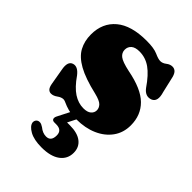

<svg xmlns="http://www.w3.org/2000/svg" viewBox="-204 -577 897 897"><g transform="rotate(45 244.0 -129.0)"><path d="M243.5 -46.5Q269.5 -46.5 282.2 -57.5Q295 -68.5 295 -84.5Q295 -100 283 -112.5Q271 -125 234 -134Q152 -153 106.5 -178.5Q61 -204 42.8 -238Q24.5 -272 24.5 -315.5Q24.5 -391.5 76.5 -435.2Q128.5 -479 230 -479Q278.5 -479 303.2 -467.8Q328 -456.5 341.5 -456.5Q356.5 -456.5 370.8 -467.8Q385 -479 400.5 -479Q411.5 -479 420.2 -472Q429 -465 434.5 -446.5L453.5 -364.5Q469.5 -312.5 439 -300.5Q407.5 -289 383.5 -321Q348 -373 314.8 -396.5Q281.5 -420 241.5 -420Q213.5 -420 200 -408Q186.5 -396 186.5 -377Q186.5 -357 203 -343.8Q219.5 -330.5 271 -319.5Q370 -300.5 413.5 -257.2Q457 -214 457 -147Q457 -98.5 431 -62.5Q405 -26.5 360 -6.8Q315 13 257.5 13Q222.5 13 201.2 7Q180 1 167.8 -5Q155.5 -11 148.5 -11Q134.5 -11 118.8 0.5Q103 12 88 12Q77.5 12 70 4.5Q62.5 -3 59 -21.5L45 -102.5Q35.5 -151 63 -159.5Q88.5 -167.5 114 -134.5Q146.5 -87.5 178 -67Q209.5 -46.5 243.5 -46.5ZM221 -7H267.5L236.5 54Q245 54 255 54Q305.5 54 332.2 74.8Q359 95.5 359 132.5Q359 173 326.8 197Q294.5 221 234.5 221Q184.5 221 155.2 204.8Q126 188.5 122.5 168Q122 157 128 150.2Q134 143.5 143 143Q151 142.5 157 145.5Q163 148.5 169.5 152.5Q190.5 170 213.5 170Q245.5 170 245.5 131Q245.5 96 207 96H195Q183 96 179.8 88.5Q176.5 81 182 69.5Z"/></g></svg>

Font: Fraunces 72pt S050 Black
Style: Regular
Weight: 900
Version: Version 1.000; ttfautohint (v1.8.3)